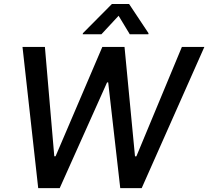

<svg xmlns="http://www.w3.org/2000/svg" viewBox="-20 -969 1073 989"><path d="M211.3 -727.3 259.6 -164.1H266.3L507.1 -727.3H621.4L675.4 -163.7H682.5L916.9 -727.3H1032.7L709.9 0H599.4L537.3 -544.7H531.6L287.6 0H176.8L95.9 -727.3ZM407 -797.9 556.5 -948.5H644.9L745 -797.9L744.3 -792.6H648.4L590.9 -887.8L502.5 -792.6H406.2Z"/></svg>

Font: Inter P Medium
Style: Italic
Weight: 500
Italic angle: 9.39999°
Designer: Rasmus Andersson
Foundry: rsms
Version: Version 3.018;git-588b23468